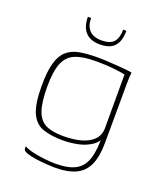

<svg xmlns="http://www.w3.org/2000/svg" viewBox="-125 -638 713 833"><g transform="rotate(20 231.0 -221.0)"><path d="M224 111Q214 111 190 109.5Q166 108 140 104.5Q114 101 95 94.5Q76 88 76 78Q76 76 76 72.5Q76 69 76 67Q92 76 118.5 82Q145 88 173.5 91Q202 94 222 94Q281 94 314.5 76Q348 58 361.5 15.5Q375 -27 372 -98L386 -99Q376 -63 348.5 -44.5Q321 -26 286 -19Q251 -12 219 -12Q163 -12 125.5 -25Q88 -38 69.5 -79Q51 -120 51 -203Q51 -269 62 -308.5Q73 -348 96 -368.5Q119 -389 154.5 -395.5Q190 -402 239 -402Q260 -402 284.5 -400.5Q309 -399 332.5 -397.5Q356 -396 373.5 -394Q391 -392 398 -390Q397 -386 396 -371Q395 -356 395 -337Q395 -318 395 -302L394 -66Q394 -3 377 36Q360 75 323 93Q286 111 224 111ZM213 -30Q259 -30 294 -39.5Q329 -49 350 -69.5Q371 -90 372 -123V-372Q361 -375 324 -379.5Q287 -384 236 -384Q176 -384 141 -369.5Q106 -355 90.5 -317Q75 -279 75 -209Q75 -137 88.5 -98Q102 -59 132 -44.5Q162 -30 213 -30ZM226 -458Q196 -458 176 -469.5Q156 -481 146.5 -502.5Q137 -524 137 -553H152Q152 -516 171 -496.5Q190 -477 226 -477Q268 -477 284 -496.5Q300 -516 300 -553H315Q315 -524 306.5 -502.5Q298 -481 278.5 -469.5Q259 -458 226 -458Z"/></g></svg>

Font: Genos Thin
Style: Regular
Weight: 100
Designer: Robert E. Leuschke
Foundry: Robert E. Leuschke
Version: Version 1.010